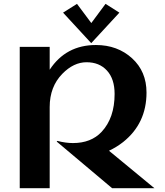

<svg xmlns="http://www.w3.org/2000/svg" viewBox="-20 -982 860 1002"><path d="M83 0V-737.3H239.3V-618.2Q324.2 -747.1 480.5 -747.1Q593.3 -747.1 669.4 -677.7Q744.6 -608.9 744.6 -499Q744.6 -337.9 622.6 -240.7Q589.8 -214.8 548.8 -195.3L785.6 0H564.9L275.9 -243.2L279.3 -246.6Q323.2 -235.4 360.4 -235.4Q455.6 -235.4 510.3 -293.9Q578.1 -366.7 578.1 -491.7Q578.1 -570.3 538.1 -613.8Q498.5 -657.2 431.6 -657.2Q364.3 -657.2 305.2 -596.7Q239.3 -529.3 239.3 -423.3V0ZM381.8 -961.9 456.5 -861.8 530.8 -961.9 603 -916 456.1 -756.8 309.1 -916Z"/></svg>

Font: Klaudia
Style: Bold
Weight: 700
Designer: Wojciech Kalinowski "wmk69" (wmk69@o2.pl)
Foundry: Wojciech Kalinowski "wmk69" (wmk69@o2.pl)
Version: Version 3.1.0; 2021-05-10